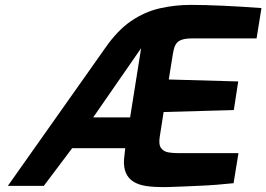

<svg xmlns="http://www.w3.org/2000/svg" viewBox="-20 -760 1089 785"><path d="M646 5Q608 5 577.5 0.5Q547 -4 526 -17Q505 -30 495 -52.5Q485 -75 487 -108L492 -154H275L159 0H12L409 -562Q460 -636 516 -674Q572 -712 633.5 -726Q695 -740 760 -740Q817 -740 893 -736.5Q969 -733 1049 -727L1029 -603H768Q742 -603 726.5 -598.5Q711 -594 703 -584.5Q695 -575 691 -559.5Q687 -544 684 -522L670 -435L954 -427L936 -310L649 -302L633 -200Q628 -168 639 -154Q650 -140 668.5 -137Q687 -134 705 -134H955L935 -11Q906 -8 870 -5Q834 -2 797.5 -0.5Q761 1 729 2.5Q697 4 675 4.5Q653 5 646 5ZM361 -280H512L557 -563Z"/></svg>

Font: Exo Thin
Style: Bold Italic
Weight: 700
Italic angle: -9°
Version: Version 2.000